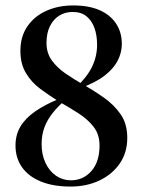

<svg xmlns="http://www.w3.org/2000/svg" viewBox="-20 -673 528 706"><path d="M239 13Q176 13 130.5 -5.5Q85 -24 61 -58Q37 -92 37 -138Q37 -177 55 -207.5Q73 -238 109.5 -263.5Q146 -289 201 -311V-319L224 -309Q195 -284 174.5 -258.5Q154 -233 143.5 -205Q133 -177 133 -143Q133 -104 147.5 -73.5Q162 -43 186.5 -26.5Q211 -10 241 -10Q286 -10 316 -44Q346 -78 346 -138Q346 -179 324 -207Q302 -235 267.5 -257Q233 -279 196 -300Q161 -322 128.5 -346Q96 -370 75.5 -404Q55 -438 55 -486Q55 -539 81 -576.5Q107 -614 151 -633.5Q195 -653 249 -653Q307 -653 346.5 -635.5Q386 -618 407 -586Q428 -554 428 -511Q428 -481 413.5 -451.5Q399 -422 366 -396Q333 -370 276 -349V-338L255 -347Q300 -389 318.5 -427.5Q337 -466 337 -508Q337 -544 327 -571Q317 -598 297.5 -613.5Q278 -629 247 -629Q220 -629 198.5 -616Q177 -603 164 -577.5Q151 -552 151 -515Q151 -478 170.5 -451Q190 -424 220.5 -403Q251 -382 286 -362Q325 -340 362 -314Q399 -288 423.5 -253Q448 -218 448 -166Q448 -112 420.5 -72Q393 -32 346 -9.5Q299 13 239 13Z"/></svg>

Font: Source Serif 4 60pt SemiBold
Style: Regular
Weight: 600
Version: Version 4.004;hotconv 1.0.116;makeotfexe 2.5.65601